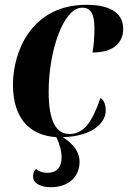

<svg xmlns="http://www.w3.org/2000/svg" viewBox="-20 -563 534 801"><path d="M192 218C267 218 312 174 312 111C312 74 289 39 242 9C360 7 421 -48 421 -101C421 -132 411 -147 399 -154C365 -55 330 -4 270 -4C215 -4 183 -56 183 -180C183 -350 244 -531 323 -531C354 -531 374 -511 374 -446C374 -407 371 -373 366 -344C463 -344 494 -393 494 -443C494 -498 454 -543 341 -543C110 -543 34 -346 34 -210C34 -65 108 3 215 9C231 44 237 69 237 94C237 134 216 158 179 158C155 158 137 150 131 141C121 150 118 162 118 174C118 201 148 218 192 218Z"/></svg>

Font: Noto Serif Display Condensed ExtraBold
Style: Italic
Weight: 800
Width: 3
Italic angle: -12°
Designer: Monotype Design Team
Foundry: Monotype Imaging Inc.
Version: Version 2.009